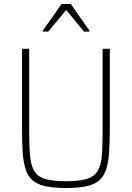

<svg xmlns="http://www.w3.org/2000/svg" viewBox="-20 -932 659 960"><path d="M310 8Q250 8 209.5 -0.5Q169 -9 145 -28.5Q121 -48 109 -83Q97 -118 93.5 -169.5Q90 -221 90 -294V-688H126V-264Q126 -192 131 -146Q136 -100 153.5 -73.5Q171 -47 208.5 -36.5Q246 -26 310 -26Q375 -26 411.5 -36.5Q448 -47 466 -73.5Q484 -100 488.5 -146Q493 -192 493 -264V-688H529V-294Q529 -221 525.5 -169.5Q522 -118 510 -83Q498 -48 474.5 -28.5Q451 -9 410.5 -0.5Q370 8 310 8ZM194 -774V-779L288 -912H334L427 -779V-774H400L311 -882L221 -774Z"/></svg>

Font: Saira SemiCondensed Thin
Style: Regular
Weight: 250
Width: 4
Designer: Hector Gatti with collaboration of the Omnibus-Type team
Foundry: Omnibus-Type
Version: Version 1.101